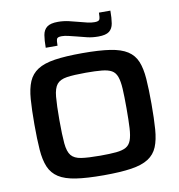

<svg xmlns="http://www.w3.org/2000/svg" viewBox="-96 -994 1019 1090"><g transform="rotate(-10 413.5 -449.0)"><path d="M414 8Q317 8 254.5 -1.5Q192 -11 155.5 -34.5Q119 -58 102 -98Q85 -138 80.5 -198.5Q76 -259 76 -344Q76 -429 80.5 -489.5Q85 -550 102 -590Q119 -630 155.5 -653.5Q192 -677 254.5 -686.5Q317 -696 414 -696Q511 -696 573.5 -686.5Q636 -677 672.5 -653.5Q709 -630 725.5 -590Q742 -550 746.5 -489.5Q751 -429 751 -344Q751 -259 746.5 -198.5Q742 -138 725.5 -98Q709 -58 672.5 -34.5Q636 -11 573.5 -1.5Q511 8 414 8ZM414 -105Q470 -105 506 -108.5Q542 -112 562.5 -123.5Q583 -135 592.5 -160.5Q602 -186 604.5 -230.5Q607 -275 607 -344Q607 -413 604.5 -457Q602 -501 592.5 -527Q583 -553 562.5 -564.5Q542 -576 506 -579.5Q470 -583 414 -583Q344 -583 304.5 -577Q265 -571 247 -549Q229 -527 224.5 -478.5Q220 -430 220 -344Q220 -258 224.5 -209.5Q229 -161 247 -139Q265 -117 304.5 -111Q344 -105 414 -105ZM215 -762Q215 -805 220 -834.5Q225 -864 245 -879.5Q265 -895 308 -895Q340 -895 370.5 -888Q401 -881 430 -873Q453 -867 473 -862Q493 -857 514 -857Q538 -857 542.5 -867.5Q547 -878 547 -906H613Q613 -863 608 -833Q603 -803 583.5 -788Q564 -773 521 -773Q486 -773 457 -780Q428 -787 398 -795Q374 -801 353 -806Q332 -811 315 -811Q291 -811 287 -800.5Q283 -790 283 -762Z"/></g></svg>

Font: Saira Expanded SemiBold
Style: Regular
Weight: 600
Width: 7
Designer: Hector Gatti with collaboration of the Omnibus-Type team
Foundry: Omnibus-Type
Version: Version 1.100; ttfautohint (v1.8.3)